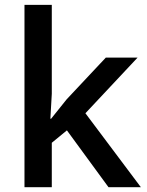

<svg xmlns="http://www.w3.org/2000/svg" viewBox="-20 -780 612 800"><path d="M192.9 -285.2 257.8 -366.2 420.9 -540H553.2L335.9 -308.1L566.9 0H432.1L258.8 -236.8L195.8 -185.1V0H82V-759.8H195.8V-389.2L189.9 -285.2Z"/></svg>

Font: f1_46825          
Style: Regular
Weight: 600
Foundry: Ascender Corporation
Version: Version 1.10